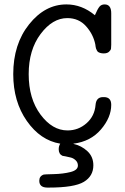

<svg xmlns="http://www.w3.org/2000/svg" viewBox="-20 -642 565 870"><path d="M40 -306Q40 -442 112 -532Q184 -622 281 -622Q351 -622 410 -573Q422 -601 430.5 -611.5Q439 -622 454 -622Q484 -622 484 -582V-441Q484 -440 484 -439Q484 -428 483 -421.5Q482 -415 474 -407.5Q466 -400 450 -400Q441 -400 434.5 -402Q428 -404 424.5 -406.5Q421 -409 418.5 -414.5Q416 -420 415 -422.5Q414 -425 413 -432Q412 -439 412 -440Q403 -486 370 -523Q337 -560 285 -560Q218 -560 164 -488Q110 -416 110 -306Q110 -195 163.5 -123Q217 -51 286 -51Q335 -51 372 -83.5Q409 -116 413 -167Q416 -202 447 -202H451Q484 -202 484 -167Q484 -110 437.5 -55.5Q391 -1 313 9V10Q349 18 376 43Q403 68 403 107Q403 156 360 182Q317 208 201 208H195Q158 208 158 177Q158 156 178 149Q180 148 223 147Q266 146 299.5 137.5Q333 129 333 108Q333 94 323 84.5Q313 75 301.5 72Q290 69 277 66.5Q264 64 263 64Q246 56 246 34Q246 20 253 9Q163 -6 101.5 -94Q40 -182 40 -306Z"/></svg>

Font: CMU Typewriter Text
Style: Regular
Weight: 500
Monospace: yes
Version: Version 0.7.0